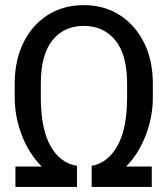

<svg xmlns="http://www.w3.org/2000/svg" viewBox="-20 -742 665 762"><path d="M41.2 0V-81H145.6Q95.5 -131 66.9 -204.5Q38.4 -278.1 38.4 -355.1V-410.5Q38.4 -502.1 72.8 -572.3Q107.2 -642.4 169 -682Q230.8 -721.6 312.5 -721.6Q393.5 -721.6 455.3 -682Q517 -642.4 551.8 -572.3Q586.6 -502.1 586.6 -410.5V-355.1Q586.6 -278.1 558.2 -204.5Q529.8 -131 480.5 -81H582.4V0H343.8V-83.8Q408.7 -95.5 446.6 -164.1Q484.4 -232.6 484.4 -355.1V-410.5Q484.4 -524.5 437.9 -581.9Q391.3 -639.2 312.5 -639.2Q233.7 -639.2 187.9 -581.9Q142 -524.5 142 -410.5V-355.1Q142 -231.5 180.2 -163Q218.4 -94.5 285.5 -83.8V0Z"/></svg>

Font: Interface
Style: Regular
Weight: 400
Designer: Rasmus Andersson
Foundry: rsms
Version: Version 1.8